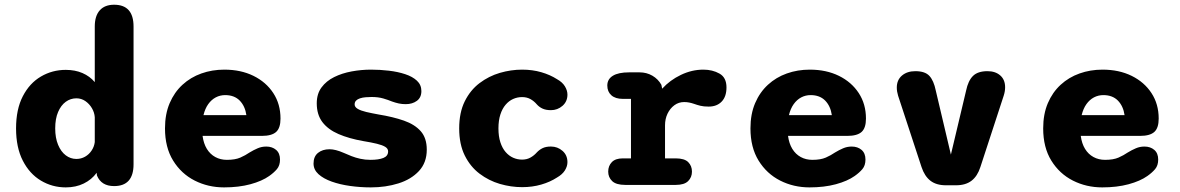

<svg xmlns="http://www.w3.org/2000/svg" viewBox="-20 -782 4992 812"><path d="M462.6 5Q408.3 5 390 -39.8L388.8 -51.2Q367.5 -22.1 334 -5.8Q300.6 10.5 258.2 10.5Q201 10.5 153 -18.2Q105 -46.8 76.5 -102.5Q47.9 -158.2 47.9 -239Q47.9 -319.8 76.5 -375Q105 -430.2 153 -458.3Q201 -486.5 258.2 -486.5Q297.7 -486.5 328.8 -473Q360 -459.4 380.8 -434.7V-669.8Q380.8 -714.6 401.9 -738.3Q423 -762 462.6 -762Q544.8 -762 544.8 -669.8V-87.3Q544.8 5 462.6 5ZM380.8 -181V-286.2Q379.4 -306.3 368.7 -324.5Q358 -342.7 341 -354.5Q323.9 -366.2 303.1 -366.2Q278.3 -366.2 258.1 -351.5Q237.8 -336.8 225.7 -308.4Q213.5 -280.1 213.5 -239Q213.5 -198.7 225.7 -169.5Q237.8 -140.4 258.1 -125.1Q278.3 -109.8 303.1 -109.8Q323.1 -109.8 339.9 -119.4Q356.7 -129 367.5 -145.4Q378.4 -161.8 380.8 -181Z M927.5 10.5Q860.3 10.5 803.4 -18.3Q746.5 -47.2 712.2 -102.8Q677.8 -158.5 677.8 -239Q677.8 -299.5 697.5 -345.7Q717.2 -391.8 751.7 -423.5Q786.2 -455.2 831.6 -471.3Q877 -487.5 928.8 -487.5Q998.5 -487.5 1052 -461.2Q1105.5 -434.8 1135.9 -388.2Q1166.3 -341.7 1166.3 -280.5Q1166.3 -240.7 1147.8 -224Q1129.2 -207.3 1087.8 -207.3H836.7Q841 -175 854.8 -152.4Q868.7 -129.8 890.5 -117.9Q912.3 -106 939.5 -106Q974.8 -106 996.5 -115.6Q1018.2 -125.2 1035.3 -137Q1052.5 -147.5 1069.6 -154.8Q1086.7 -162.2 1106 -162.2Q1131.2 -162.2 1147.7 -148.1Q1164.2 -134 1164.2 -107.2Q1164.2 -82.2 1151.2 -66.8Q1138.2 -51.5 1118.7 -37.8Q1088.3 -16.2 1039 -2.8Q989.7 10.5 927.5 10.5ZM840.5 -295H1022Q1016.5 -333.3 993.8 -356.6Q971 -379.8 932.3 -379.8Q911 -379.8 892.6 -370.2Q874.2 -360.5 860.8 -341.8Q847.3 -323 840.5 -295Z M1548.2 10.5Q1504.1 10.5 1461 4.5Q1417.8 -1.5 1382.8 -14Q1347.7 -26.5 1326.8 -45.5Q1306 -64.5 1306 -90.4Q1306 -120.2 1325 -135.5Q1343.9 -150.8 1373.8 -150.8Q1386.2 -150.8 1401.1 -147Q1416 -143.2 1432.9 -135.8Q1448.8 -128.8 1466.3 -121.8Q1483.8 -114.9 1503.8 -110.5Q1523.8 -106 1546.8 -106Q1581.8 -106 1601.6 -114.1Q1621.4 -122.2 1621.4 -141.8Q1621.4 -153.4 1609.3 -160.9Q1597.2 -168.4 1574 -174Q1550.8 -179.7 1517 -185.2Q1456.1 -195.9 1411.8 -215Q1367.5 -234.1 1343.5 -265.6Q1319.6 -297.2 1319.6 -345Q1319.6 -385 1339.7 -412.2Q1359.8 -439.5 1393.2 -456Q1426.5 -472.5 1467.3 -480Q1508.2 -487.5 1549.2 -487.5Q1587.2 -487.5 1624.9 -483Q1662.6 -478.6 1693.6 -468.3Q1724.7 -458.1 1743.4 -440.6Q1762.1 -423.2 1762.1 -396.8Q1762.1 -369.5 1743 -355.5Q1723.9 -341.5 1695.8 -341.5Q1680.2 -341.5 1666.2 -344.5Q1652.2 -347.6 1637.7 -352.8Q1622.5 -359.2 1601.2 -365.5Q1579.8 -371.8 1551.2 -371.8Q1538.5 -371.8 1525.9 -370.7Q1513.2 -369.6 1502.7 -366.2Q1492.2 -362.8 1486 -356.6Q1479.8 -350.4 1479.8 -340.4Q1479.8 -329.2 1492.9 -321.6Q1506 -313.9 1528.8 -308.5Q1551.6 -303.2 1581.3 -297.8Q1642.2 -287.9 1688.1 -271.9Q1734 -255.9 1759.5 -227Q1784.9 -198 1784.9 -149.2Q1784.9 -94.2 1751.8 -58.7Q1718.7 -23.2 1664.9 -6.4Q1611.2 10.5 1548.2 10.5Z M2188.2 9.5Q2141 9.5 2094 -4.2Q2047.1 -18 2008.1 -47.5Q1969.1 -77 1945.5 -124.5Q1922 -172 1922 -239Q1922 -306 1945.5 -353.5Q1969.1 -401 2008.1 -430.5Q2047.1 -460 2094 -473.8Q2141 -487.5 2188.2 -487.5Q2231.6 -487.5 2269.2 -476.6Q2306.8 -465.7 2335.6 -447.2Q2358.4 -434.6 2369.1 -416.9Q2379.8 -399.2 2379.8 -381.8Q2379.8 -352.8 2358.9 -334.4Q2337.9 -316.1 2310 -316.1Q2288.8 -316.1 2274.5 -322.7Q2260.3 -329.2 2250.1 -340.8Q2238.8 -354.2 2223.5 -362.8Q2208.2 -371.4 2187.8 -371.4Q2168 -371.4 2150.1 -363.4Q2132.2 -355.4 2118.3 -339.1Q2104.3 -322.8 2096.2 -297.9Q2088 -272.9 2088 -239Q2088 -205.1 2096.2 -180.1Q2104.3 -155.2 2118.3 -139.1Q2132.2 -123 2150.1 -115Q2168 -107 2187.8 -107Q2208.2 -107 2223.5 -115.7Q2238.8 -124.3 2250.1 -137.2Q2260.8 -148.7 2274.8 -155.5Q2288.8 -162.3 2310 -162.3Q2337.9 -162.3 2358.9 -144Q2379.8 -125.8 2379.8 -96.2Q2379.8 -78.8 2369.1 -61.5Q2358.3 -44.2 2335.6 -31.2Q2306.8 -12.4 2269.2 -1.5Q2231.6 9.5 2188.2 9.5Z M2792.5 -112.2H2837.9Q2874.8 -112.2 2890.6 -96.3Q2906.4 -80.4 2906.4 -56.2Q2906.4 -32.2 2890.2 -16.1Q2874 0 2837.9 0H2624.4Q2585.8 0 2569 -16.1Q2552.2 -32.2 2552.2 -56.2Q2552.2 -80.4 2567.5 -96.3Q2582.9 -112.2 2613.6 -112.2H2648.5V-363.8H2614.4Q2582.5 -363.8 2565.5 -379.1Q2548.4 -394.4 2548.4 -420.2Q2548.4 -447.2 2571.9 -461.6Q2595.4 -476 2640.2 -476H2684.8Q2714.7 -476 2739 -461.9Q2763.3 -447.8 2777.1 -423.3L2780.4 -406.9Q2813.4 -443.2 2859.7 -465.3Q2905.9 -487.5 2954.7 -487.5Q2993.2 -487.5 3022.8 -470.8Q3052.4 -454.2 3052.4 -412.4Q3052.4 -373.3 3032 -352.3Q3011.7 -331.2 2977 -331.2Q2955.8 -331.2 2942 -334.7Q2928.2 -338.1 2915.2 -342.8Q2904.8 -346.4 2894.5 -348.4Q2884.3 -350.4 2873.4 -350.4Q2850.1 -350.4 2831.8 -336.8Q2813.6 -323.2 2803 -301.1Q2792.5 -278.9 2792.5 -252.1Z M3403.5 10.5Q3336.3 10.5 3279.4 -18.3Q3222.5 -47.2 3188.2 -102.8Q3153.8 -158.5 3153.8 -239Q3153.8 -299.5 3173.5 -345.7Q3193.2 -391.8 3227.7 -423.5Q3262.2 -455.2 3307.6 -471.3Q3353 -487.5 3404.8 -487.5Q3474.5 -487.5 3528 -461.2Q3581.5 -434.8 3611.9 -388.2Q3642.3 -341.7 3642.3 -280.5Q3642.3 -240.7 3623.8 -224Q3605.2 -207.3 3563.8 -207.3H3312.7Q3317 -175 3330.8 -152.4Q3344.7 -129.8 3366.5 -117.9Q3388.3 -106 3415.5 -106Q3450.8 -106 3472.5 -115.6Q3494.2 -125.2 3511.3 -137Q3528.5 -147.5 3545.6 -154.8Q3562.7 -162.2 3582 -162.2Q3607.2 -162.2 3623.7 -148.1Q3640.2 -134 3640.2 -107.2Q3640.2 -82.2 3627.2 -66.8Q3614.2 -51.5 3594.7 -37.8Q3564.3 -16.2 3515 -2.8Q3465.7 10.5 3403.5 10.5ZM3316.5 -295H3498Q3492.5 -333.3 3469.8 -356.6Q3447 -379.8 3408.3 -379.8Q3387 -379.8 3368.6 -370.2Q3350.2 -360.5 3336.8 -341.8Q3323.3 -323 3316.5 -295Z M3980.6 1.6Q3939.8 1.6 3914.9 -17.7Q3890.1 -36.9 3877.3 -75.6L3778.2 -377.2Q3772.7 -395.2 3772.7 -411.6Q3772.7 -443.8 3794.5 -462.4Q3816.4 -481 3851.1 -481Q3892.1 -481 3910.5 -461.1Q3929 -441.2 3937.6 -398.8L4001.5 -128.2L4065.8 -398.8Q4074.4 -440.4 4094.8 -460.7Q4115.2 -481 4156.2 -481Q4189.6 -481 4210.2 -463Q4230.8 -445 4230.8 -412.8Q4230.8 -395.6 4224.8 -377.2L4126.2 -75.6Q4113.8 -36.9 4088.8 -17.7Q4063.8 1.6 4022.8 1.6Z M4641.5 10.5Q4574.3 10.5 4517.4 -18.3Q4460.5 -47.2 4426.2 -102.8Q4391.8 -158.5 4391.8 -239Q4391.8 -299.5 4411.5 -345.7Q4431.2 -391.8 4465.7 -423.5Q4500.2 -455.2 4545.6 -471.3Q4591 -487.5 4642.8 -487.5Q4712.5 -487.5 4766 -461.2Q4819.5 -434.8 4849.9 -388.2Q4880.3 -341.7 4880.3 -280.5Q4880.3 -240.7 4861.8 -224Q4843.2 -207.3 4801.8 -207.3H4550.7Q4555 -175 4568.8 -152.4Q4582.7 -129.8 4604.5 -117.9Q4626.3 -106 4653.5 -106Q4688.8 -106 4710.5 -115.6Q4732.2 -125.2 4749.3 -137Q4766.5 -147.5 4783.6 -154.8Q4800.7 -162.2 4820 -162.2Q4845.2 -162.2 4861.7 -148.1Q4878.2 -134 4878.2 -107.2Q4878.2 -82.2 4865.2 -66.8Q4852.2 -51.5 4832.7 -37.8Q4802.3 -16.2 4753 -2.8Q4703.7 10.5 4641.5 10.5ZM4554.5 -295H4736Q4730.5 -333.3 4707.8 -356.6Q4685 -379.8 4646.3 -379.8Q4625 -379.8 4606.6 -370.2Q4588.2 -360.5 4574.8 -341.8Q4561.3 -323 4554.5 -295Z"/></svg>

Font: Sono ExtraLight
Style: Regular
Weight: 200
Designer: Tyler Finck
Foundry: Tyler Finck
Version: Version 2.112